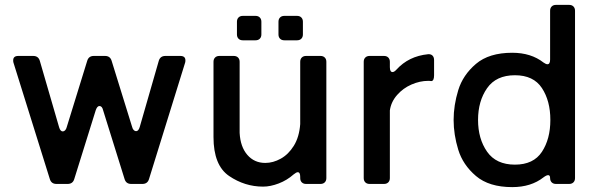

<svg xmlns="http://www.w3.org/2000/svg" viewBox="-20 -753 2460 786"><path d="M537 -216Q547 -216 552 -233L630 -504Q636 -524 657 -524H718Q739 -524 739 -506Q739 -500 738 -497L590 -20Q584 0 563 0H517Q496 0 490 -20L402 -302Q398 -319 387 -319Q378 -319 372 -302L284 -20Q278 0 257 0H211Q190 0 184 -20L35 -497Q34 -500 34 -506Q34 -524 55 -524H116Q137 -524 143 -504L222 -232Q227 -215 237 -215Q242 -215 246.5 -219.5Q251 -224 253 -232L337 -504Q343 -524 364 -524H410Q431 -524 437 -504L521 -233Q523 -225 527.5 -220.5Q532 -216 537 -216Z M1209 -500Q1209 -511 1215.5 -517.5Q1222 -524 1233 -524H1292Q1303 -524 1309.5 -517.5Q1316 -511 1316 -500V-24Q1316 -13 1309.5 -6.5Q1303 0 1292 0H1233Q1222 0 1215.5 -6.5Q1209 -13 1209 -24V-29Q1209 -48 1199 -48Q1193 -48 1182 -39Q1155 -15 1121 -2Q1087 11 1057 11Q982 11 918 -32.5Q854 -76 854 -192V-500Q854 -511 860.5 -517.5Q867 -524 878 -524H937Q948 -524 954.5 -517.5Q961 -511 961 -500V-209Q964 -152 992.5 -119Q1021 -86 1066 -86Q1098 -86 1129.5 -103.5Q1161 -121 1183 -156.5Q1205 -192 1209 -245ZM1026 -588H974Q963 -588 956.5 -594.5Q950 -601 950 -612V-664Q950 -675 956.5 -681.5Q963 -688 974 -688H1026Q1037 -688 1043.5 -681.5Q1050 -675 1050 -664V-612Q1050 -601 1043.5 -594.5Q1037 -588 1026 -588ZM1196 -588H1144Q1133 -588 1126.5 -594.5Q1120 -601 1120 -612V-664Q1120 -675 1126.5 -681.5Q1133 -688 1144 -688H1196Q1207 -688 1213.5 -681.5Q1220 -675 1220 -664V-612Q1220 -601 1213.5 -594.5Q1207 -588 1196 -588Z M1576 -500V-478Q1576 -458 1587 -458Q1594 -458 1603 -468Q1653 -523 1732 -531Q1744 -532 1750.5 -525.5Q1757 -519 1757 -507V-445Q1757 -421 1745 -421Q1741 -422 1733 -422Q1699 -422 1664.5 -407Q1630 -392 1605.5 -364Q1581 -336 1576 -301V-24Q1576 -13 1569.5 -6.5Q1563 0 1552 0H1493Q1482 0 1475.5 -6.5Q1469 -13 1469 -24V-500Q1469 -511 1475.5 -517.5Q1482 -524 1493 -524H1552Q1563 -524 1569.5 -517.5Q1576 -511 1576 -500Z M2221 -490Q2232 -490 2232 -509V-709Q2232 -720 2238.5 -726.5Q2245 -733 2256 -733H2310Q2321 -733 2327.5 -726.5Q2334 -720 2334 -709V-24Q2334 -13 2327.5 -6.5Q2321 0 2310 0H2256Q2245 0 2238.5 -6.5Q2232 -13 2232 -24Q2232 -36 2224 -36Q2217 -36 2205 -27Q2154 13 2077 13Q1982 13 1928.5 -32.5Q1875 -78 1856 -140Q1837 -202 1837 -262Q1837 -322 1856 -384Q1875 -446 1928.5 -491.5Q1982 -537 2077 -537Q2154 -537 2205 -497Q2215 -490 2221 -490ZM2233 -262Q2233 -340 2198.5 -392.5Q2164 -445 2088 -445Q2011 -445 1974 -392Q1937 -339 1937 -262Q1937 -185 1974 -132Q2011 -79 2088 -79Q2164 -79 2198.5 -131.5Q2233 -184 2233 -262Z"/></svg>

Font: Shippori Gochic B2 Bold
Style: Regular
Weight: 700
Designer: FONTDASU
Foundry: FONTDASU / Google Inc. / but / Adobe
Version: Version 1.130